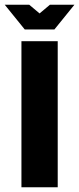

<svg xmlns="http://www.w3.org/2000/svg" viewBox="-71 -795 336 815"><path d="M-51 -775H53L97 -738L141 -775H245L160 -670H34ZM20 -620H174V0H20Z"/></svg>

Font: Smooch Sans Thin Black
Style: Regular
Weight: 900
Version: Version 1.010